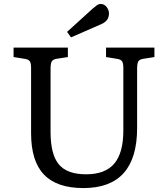

<svg xmlns="http://www.w3.org/2000/svg" viewBox="-20 -942 850 976"><path d="M404 14Q269 14 203.5 -54.5Q138 -123 138 -265V-596Q138 -621 131.5 -630.5Q125 -640 105 -643L49 -652V-700H325V-652L267 -643Q249 -640 243 -629.5Q237 -619 237 -592V-272Q237 -157 279 -106.5Q321 -56 418 -56Q515 -56 561 -110.5Q607 -165 607 -279V-596Q607 -621 600.5 -630.5Q594 -640 574 -643L519 -652V-700H765V-652L708 -643Q689 -640 683 -630Q677 -620 677 -592V-291Q677 14 404 14ZM341 -752 321 -780 452 -899Q465 -910 473.5 -916Q482 -922 491 -922Q510 -922 522 -906.5Q534 -891 534 -874Q534 -853 523 -839.5Q512 -826 492 -818Z"/></svg>

Font: Text Regular
Style: Regular
Weight: 400
Designer: Latin by Veronika Burian and Jose Scaglione. Greek by Irene Vlachou. Cyrillic by Vera Evstafieva.
Foundry: TypeTogether
Version: Version 3.002